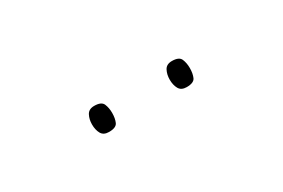

<svg xmlns="http://www.w3.org/2000/svg" viewBox="-4 -876 584 396"><g transform="rotate(-30 287.5 -678.0)"><path d="M170 -678Q170 -690 175 -699.5Q180 -709 193 -709Q210 -709 214 -699.5Q218 -690 218 -678Q218 -665 214 -656Q210 -647 193 -647Q180 -647 175 -656Q170 -665 170 -678ZM355 -678Q355 -690 360 -699.5Q365 -709 378 -709Q395 -709 399 -699.5Q403 -690 403 -678Q403 -665 399 -656Q395 -647 378 -647Q365 -647 360 -656Q355 -665 355 -678Z"/></g></svg>

Font: Noto Sans Bengali UI Thin
Style: Regular
Weight: 100
Designer: Jelle Bosma - Monotype Design Team
Foundry: Monotype Imaging Inc.
Version: Version 2.003; ttfautohint (v1.8.4.7-5d5b)